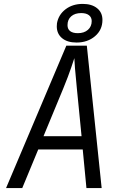

<svg xmlns="http://www.w3.org/2000/svg" viewBox="-20 -964 640 984"><path d="M94 0H11L320 -730H425L501 0H423L404 -198H176ZM203 -266H398L374 -510Q361 -642 361 -666Q359 -660 345 -618Q331 -576 304 -510ZM271 -829Q271 -839 272 -845Q280 -889 316 -916.5Q352 -944 404 -944Q450 -944 477.5 -922Q505 -900 505 -862Q505 -811 467 -778.5Q429 -746 372 -746Q325 -746 298 -768.5Q271 -791 271 -829ZM450 -856Q450 -875 436 -886Q422 -897 396 -897Q364 -897 345 -880.5Q326 -864 326 -835Q326 -815 339.5 -804.5Q353 -794 379 -794Q411 -794 430.5 -811Q450 -828 450 -856Z"/></svg>

Font: JetBrains Mono Semi Light
Style: Italic
Weight: 350
Italic angle: -9°
Monospace: yes
Designer: Philipp Nurullin, Konstantin Bulenkov
Foundry: JetBrains
Version: 2.002